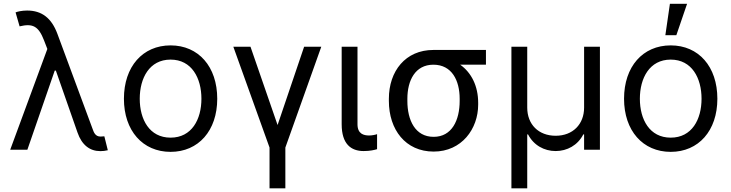

<svg xmlns="http://www.w3.org/2000/svg" viewBox="-20 -793 3871 1017"><path d="M511.4 7.5C523.8 7.8 537.3 6 551.1 2.8L532.7 -71C528.4 -71 518.5 -69.6 512.8 -69.6C484.4 -69.6 476.9 -92.3 470.2 -110.8L284.1 -613.6C253.2 -697.1 201.7 -737.2 123.6 -737.2C95.2 -737.2 71 -731.2 62.5 -727.3L83.8 -653.4C153.4 -670.1 183.9 -654.8 213.1 -579.5L230.8 -533.7L34.1 0H125L269.9 -419H275.9L390.6 -90.9C413.7 -24.1 456.3 7.5 511.4 7.5Z M883.5 11.4C1031.2 11.4 1130.7 -100.9 1130.7 -269.9C1130.7 -440.3 1031.2 -552.6 883.5 -552.6C735.8 -552.6 636.4 -440.3 636.4 -269.9C636.4 -100.9 735.8 11.4 883.5 11.4ZM720.2 -269.9C720.2 -379.3 771.3 -477.3 883.5 -477.3C995.7 -477.3 1046.9 -379.3 1046.9 -269.9C1046.9 -160.5 995.7 -63.9 883.5 -63.9C771.3 -63.9 720.2 -160.5 720.2 -269.9Z M1215.9 -545.5 1407.7 -11.4V204.5H1491.5V-11.4L1681.8 -545.5H1590.9L1450.3 -130.7L1306.8 -545.5Z M1789.8 -545.5V-134.9C1789.8 -29.8 1839.5 7.1 1906.2 7.1C1940.3 7.1 1963.1 1.4 1977.3 -2.8V-82.4C1970.2 -79.5 1950.3 -75.3 1936.1 -75.3C1906.2 -75.3 1873.6 -83.8 1873.6 -134.9V-545.5Z M2039.8 -269.9V-258.5C2039.8 -106.5 2127.8 9.9 2277 9.9C2426.1 9.9 2512.8 -110.8 2512.8 -238.6V-248.6C2512.8 -336.6 2477.6 -407.7 2417.6 -450.3H2554V-528.4H2275.6C2127.8 -528.4 2039.8 -416.2 2039.8 -269.9ZM2137.8 -258.5V-269.9C2137.8 -366.5 2179 -450.3 2275.6 -450.3C2373.6 -450.3 2414.8 -366.5 2414.8 -269.9V-258.5C2414.8 -156.2 2373.6 -68.2 2277 -68.2C2179 -68.2 2137.8 -156.2 2137.8 -258.5Z M2688.9 204.5H2772.7V-81H2777C2806.8 -23.4 2862.6 7.1 2923.3 7.1C2984 7.1 3040.1 -23.4 3069.6 -81H3073.9V0H3157.7V-545.5H3073.9V-223C3073.9 -134.9 3014.2 -73.9 2923.3 -73.9C2832.4 -73.9 2772.7 -134.2 2772.7 -223V-545.5H2688.9Z M3532.7 11.4C3680.4 11.4 3779.8 -100.9 3779.8 -269.9C3779.8 -440.3 3680.4 -552.6 3532.7 -552.6C3384.9 -552.6 3285.5 -440.3 3285.5 -269.9C3285.5 -100.9 3384.9 11.4 3532.7 11.4ZM3369.3 -269.9C3369.3 -379.3 3420.5 -477.3 3532.7 -477.3C3644.9 -477.3 3696 -379.3 3696 -269.9C3696 -160.5 3644.9 -63.9 3532.7 -63.9C3420.5 -63.9 3369.3 -160.5 3369.3 -269.9ZM3504.3 -606.5H3562.5L3619.3 -772.7H3528.4Z"/></svg>

Font: Margiela Sans
Style: Regular
Weight: 400
Designer: Stefan Endress, Andreas Faust
Version: Version 1.100;FEAKit 1.0